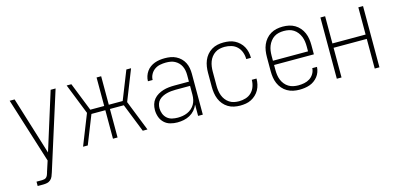

<svg xmlns="http://www.w3.org/2000/svg" viewBox="-67 -944 3260 1575"><g transform="rotate(-15 1562.5 -156.5)"><path d="M96 215V178H143Q153 178 163.5 175.5Q174 173 181 165.5Q188 158 192 148Q196 138 199 128Q199 128 199 127.5Q199 127 199 127Q199 127 199 126.5Q199 126 199 126L229 34L55 -520H97L249 -29L403 -520H445L237 137Q237 137 237 137Q237 137 237 137Q237 137 237 137Q237 137 237 137Q232 153 225.5 169Q219 185 206 196.5Q193 208 176.5 211.5Q160 215 143 215Z M539 0 642 -260 539 -520H579L675 -278H793V-520H832V-278H950L1046 -520H1086L983 -260L1086 0H1046L950 -242H832V0H793V-242H675L579 0Z M1339 8Q1309 8 1279.5 0Q1250 -8 1228 -29Q1206 -50 1196 -79Q1186 -108 1186 -138Q1186 -163 1193 -186.5Q1200 -210 1215.5 -228.5Q1231 -247 1252.5 -259.5Q1274 -272 1297 -279Q1320 -286 1344.5 -288.5Q1369 -291 1393 -291H1516V-348Q1516 -367 1512.5 -386Q1509 -405 1500.5 -422.5Q1492 -440 1478.5 -453.5Q1465 -467 1448 -476Q1431 -485 1412 -488Q1393 -491 1373 -491Q1348 -491 1323 -486Q1298 -481 1277.5 -466.5Q1257 -452 1244.5 -429Q1232 -406 1232 -381H1192Q1192 -403 1199 -424Q1206 -445 1218.5 -463Q1231 -481 1249 -494Q1267 -507 1287.5 -514.5Q1308 -522 1329.5 -525Q1351 -528 1373 -528Q1398 -528 1422 -524Q1446 -520 1468 -509Q1490 -498 1507.5 -481Q1525 -464 1536 -442.5Q1547 -421 1551.5 -396.5Q1556 -372 1556 -348V0H1516V-96Q1506 -71 1487.5 -50Q1469 -29 1445 -16Q1421 -3 1394 2.5Q1367 8 1339 8ZM1352 -29Q1373 -29 1394 -32.5Q1415 -36 1434.5 -44.5Q1454 -53 1470 -67Q1486 -81 1496.5 -99Q1507 -117 1511.5 -138Q1516 -159 1516 -180V-255H1393Q1374 -255 1355 -253Q1336 -251 1318 -246.5Q1300 -242 1282.5 -233.5Q1265 -225 1251.5 -211.5Q1238 -198 1232 -179.5Q1226 -161 1226 -142Q1226 -118 1235 -95Q1244 -72 1262 -56Q1280 -40 1304 -34.5Q1328 -29 1352 -29Z M1872 8Q1846 8 1820 2.5Q1794 -3 1771 -17Q1748 -31 1731 -51.5Q1714 -72 1704 -96.5Q1694 -121 1690 -147.5Q1686 -174 1686 -200V-320Q1686 -346 1690 -372.5Q1694 -399 1704 -423.5Q1714 -448 1731 -468.5Q1748 -489 1771 -503Q1794 -517 1820 -522.5Q1846 -528 1872 -528Q1897 -528 1921 -524Q1945 -520 1966.5 -509Q1988 -498 2006 -481Q2024 -464 2035.5 -443Q2047 -422 2052.5 -398Q2058 -374 2058 -350Q2058 -349 2058 -349Q2058 -349 2058 -348H2018Q2018 -348 2018 -348.5Q2018 -349 2018 -349Q2018 -378 2008 -406Q1998 -434 1977.5 -454Q1957 -474 1929 -482.5Q1901 -491 1872 -491Q1851 -491 1830 -486.5Q1809 -482 1791 -470Q1773 -458 1760 -441Q1747 -424 1739.5 -404Q1732 -384 1729 -362.5Q1726 -341 1726 -320V-200Q1726 -179 1729 -157.5Q1732 -136 1739.5 -116Q1747 -96 1760 -79Q1773 -62 1791 -50Q1809 -38 1830 -33.5Q1851 -29 1872 -29Q1901 -29 1929 -37.5Q1957 -46 1977.5 -66Q1998 -86 2008 -114Q2018 -142 2018 -171Q2018 -171 2018 -171.5Q2018 -172 2018 -172H2058Q2058 -171 2058 -171Q2058 -171 2058 -170Q2058 -146 2052.5 -122Q2047 -98 2035.5 -77Q2024 -56 2006 -39Q1988 -22 1966.5 -11Q1945 0 1921 4Q1897 8 1872 8Z M2376 8Q2349 8 2323 2.5Q2297 -3 2273.5 -16.5Q2250 -30 2232.5 -50.5Q2215 -71 2204.5 -95.5Q2194 -120 2190 -146.5Q2186 -173 2186 -200V-320Q2186 -347 2190 -373.5Q2194 -400 2204.5 -424.5Q2215 -449 2232.5 -469.5Q2250 -490 2273 -503.5Q2296 -517 2322 -522.5Q2348 -528 2375 -528Q2402 -528 2428 -522.5Q2454 -517 2477 -503.5Q2500 -490 2517.5 -469.5Q2535 -449 2545.5 -424.5Q2556 -400 2560 -373.5Q2564 -347 2564 -320V-242H2226V-200Q2226 -178 2229 -156.5Q2232 -135 2240 -115Q2248 -95 2261.5 -78Q2275 -61 2293.5 -49.5Q2312 -38 2333.5 -33.5Q2355 -29 2376 -29Q2401 -29 2426.5 -34Q2452 -39 2473 -52.5Q2494 -66 2507.5 -88.5Q2521 -111 2522 -136H2562Q2561 -114 2553.5 -93Q2546 -72 2532.5 -55Q2519 -38 2501 -25Q2483 -12 2462.5 -5Q2442 2 2420 5Q2398 8 2376 8ZM2524 -278V-320Q2524 -342 2521 -363Q2518 -384 2510 -404Q2502 -424 2488.5 -441.5Q2475 -459 2457 -470.5Q2439 -482 2418 -486.5Q2397 -491 2375 -491Q2353 -491 2332 -486.5Q2311 -482 2293 -470.5Q2275 -459 2261.5 -441.5Q2248 -424 2240 -404Q2232 -384 2229 -363Q2226 -342 2226 -320V-278Z M2694 0V-520H2734V-289H3016V-520H3056V0H3016V-252H2734V0Z"/></g></svg>

Font: Zed Sans Extralight
Style: Regular
Weight: 200
Designer: Belleve Invis
Foundry: Belleve Invis
Version: Version 1.0.0; ttfautohint (v1.8.4)